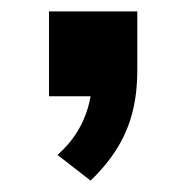

<svg xmlns="http://www.w3.org/2000/svg" viewBox="-20 -169 327 337"><path d="M139 148 81 103Q103 83 115.5 62.5Q128 42 134.5 19.5Q141 -3 142 -26L170 0H66V-149H221V-44Q221 -7 213 26Q205 59 187 89Q169 119 139 148Z"/></svg>

Font: Nunito Sans 10pt SemiExpanded
Style: Bold
Weight: 700
Width: 6
Designer: Vernon Adams
Foundry: Vernon Adams
Version: Version 3.101;gftools[0.9.27]